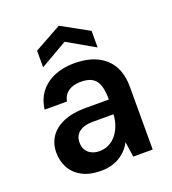

<svg xmlns="http://www.w3.org/2000/svg" viewBox="-137 -843 856 957"><g transform="rotate(-20 291.5 -364.0)"><path d="M236 12Q176 12 135.5 -10Q95 -32 75.5 -69Q56 -106 56 -149Q56 -197 80.5 -233Q105 -269 152.5 -289Q200 -309 268 -309H393Q393 -353 384 -382Q375 -411 353 -425.5Q331 -440 290 -440Q251 -440 225.5 -422.5Q200 -405 193 -371H75Q81 -423 109.5 -460.5Q138 -498 185 -518Q232 -538 290 -538Q363 -538 412.5 -513.5Q462 -489 487.5 -444Q513 -399 513 -334V0H410L398 -81Q388 -61 372.5 -44Q357 -27 337 -14.5Q317 -2 291.5 5Q266 12 236 12ZM262 -83Q289 -83 311.5 -94Q334 -105 350.5 -125Q367 -145 377 -171Q387 -197 389 -226V-232H281Q247 -232 225 -222.5Q203 -213 192.5 -196.5Q182 -180 182 -158Q182 -134 192 -117.5Q202 -101 220 -92Q238 -83 262 -83ZM140 -572V-660L284 -740L429 -660V-572L284 -655Z"/></g></svg>

Font: DM Sans 9pt
Style: Semibold
Weight: 600
Designer: Colophon Foundry, Jonny Pinhorn
Foundry: Colophon Foundry
Version: Version 4.004;gftools[0.9.30]